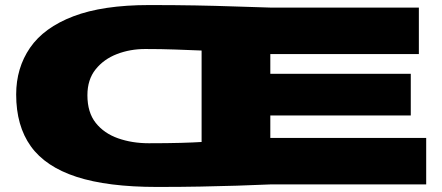

<svg xmlns="http://www.w3.org/2000/svg" viewBox="-20 -730 1751 760"><path d="M1667 0H1050Q984 3 917 5Q850 7 773.5 8.5Q697 10 602 10Q406 10 283 -30Q160 -70 102 -151Q44 -232 44 -356Q44 -461 99 -541Q154 -621 270.5 -665.5Q387 -710 571 -710Q672 -710 753.5 -708.5Q835 -707 907 -704.5Q979 -702 1050 -700H1638V-516H1050V-438H1606V-273H1050V-184H1667ZM778 -168V-530Q728 -532 673 -534Q618 -536 555 -536Q495 -536 443 -516Q391 -496 358.5 -455.5Q326 -415 326 -353Q326 -285 359 -243.5Q392 -202 447.5 -182.5Q503 -163 569 -163Q643 -163 695.5 -164.5Q748 -166 778 -168Z"/></svg>

Font: Georama ExtraExtended ExtraBold
Style: Regular
Weight: 800
Width: 8
Designer: Jean-Baptiste Levee
Foundry: Production Type
Version: Version 1.000